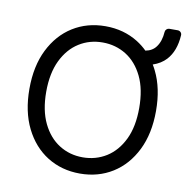

<svg xmlns="http://www.w3.org/2000/svg" viewBox="-86 -864 946 959"><g transform="rotate(10 387.0 -385.0)"><path d="M215.2 -35.5Q143.1 -80.6 101.2 -164.8Q59.7 -248.6 59.7 -363.6Q59.7 -479 101.2 -562.5Q143.1 -646.7 215.2 -691.8Q288 -737.2 380.7 -737.2Q473.4 -737.2 546.2 -691.8Q575.3 -673.3 596.9 -651.6Q632.1 -658 650.6 -683.6Q672.2 -712.7 675.4 -760.7Q676.1 -768.8 682.2 -774.3Q688.2 -779.8 696.4 -779.8H738.6Q747.5 -779.8 753.7 -773.4Q759.9 -767 759.2 -757.8Q754.3 -677.6 712.4 -631.7Q686.1 -603.3 645.2 -589.8Q652.7 -577.8 660.2 -562.5Q701.7 -479 701.7 -363.6Q701.7 -248.6 660.2 -164.8Q618.3 -80.6 546.2 -35.5Q473.4 9.9 380.7 9.9Q288 9.9 215.2 -35.5ZM176.5 -204.2Q208.1 -139.2 261.4 -105.8Q314.3 -72.4 380.7 -72.4Q446.7 -72.4 500.4 -105.8Q554 -139.6 585.2 -204.2Q616.5 -268.8 616.5 -363.6Q616.5 -458.5 585.2 -523.1Q554 -587.7 500.4 -621.4Q446.7 -654.8 380.7 -654.8Q314.3 -654.8 261.4 -621.4Q208.1 -588.1 176.5 -523.1Q144.9 -457.7 144.9 -363.6Q144.9 -269.5 176.5 -204.2Z"/></g></svg>

Font: DeltaSans
Style: Regular
Weight: 400
Designer: Rasmus Andersson
Foundry: rsms
Version: Version 3.012